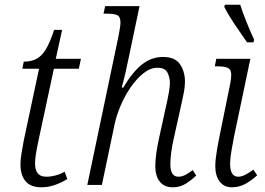

<svg xmlns="http://www.w3.org/2000/svg" viewBox="-20 -786 1127 816"><path d="M156 10Q110 10 88.5 -16Q67 -42 67 -87Q67 -107 71 -132Q75 -157 81 -189L146 -494H75L81 -524Q111 -524 133.5 -535Q156 -546 174 -575Q192 -604 210 -659H244L217 -536H324L315 -494H209L144 -191Q136 -154 132.5 -130.5Q129 -107 129 -91Q129 -35 176 -35Q196 -35 216.5 -40.5Q237 -46 255 -56L266 -25Q240 -9 212 0.5Q184 10 156 10Z M714 10Q678 10 659 -14Q640 -38 640 -81Q640 -128 658 -208L682 -318Q685 -330 689.5 -351Q694 -372 698 -394.5Q702 -417 702 -434Q702 -456 692 -477Q682 -498 649 -498Q619 -498 590 -475Q561 -452 536 -416Q511 -380 493.5 -339Q476 -298 468 -262L413 0H351L484 -634Q492 -675 492 -690Q492 -715 478.5 -721.5Q465 -728 433 -728H420L427 -760H573L529 -550Q521 -510 512.5 -473.5Q504 -437 497 -414H504Q543 -480 583.5 -512Q624 -544 672 -544Q724 -544 745 -513Q766 -482 766 -440Q766 -414 759.5 -384Q753 -354 748 -330L719 -200Q712 -170 708 -141Q704 -112 704 -88Q704 -35 738 -35Q753 -35 767.5 -42.5Q782 -50 799 -63L814 -40Q793 -20 769 -5Q745 10 714 10Z M966 10Q932 10 913.5 -14.5Q895 -39 895 -80Q895 -107 902 -148Q909 -189 916 -222L958 -428Q968 -478 956.5 -491Q945 -504 908 -504H893L899 -536H1044L975 -207Q970 -182 964 -147.5Q958 -113 958 -90Q958 -35 992 -35Q1007 -35 1023 -43.5Q1039 -52 1057 -65L1073 -41Q1053 -22 1025.5 -6Q998 10 966 10ZM1030 -606Q1004 -643 978 -681.5Q952 -720 933 -757L936 -766H1001Q1010 -736 1027 -694Q1044 -652 1060 -617L1057 -606Z"/></svg>

Font: Noto Serif SemiCondensed Light
Style: Italic
Weight: 300
Width: 4
Italic angle: -12°
Designer: Monotype Design Team
Foundry: Monotype Imaging Inc.
Version: Version 2.013; ttfautohint (v1.8.4.7-5d5b)